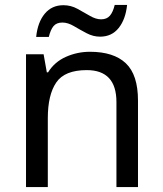

<svg xmlns="http://www.w3.org/2000/svg" viewBox="-20 -848 658 775"><path d="M343 -639Q439 -639 488 -592.5Q537 -546 537 -442V-93H450V-436Q450 -565 330 -565Q241 -565 207 -515Q173 -465 173 -371V-93H85V-629H156L169 -556H174Q200 -598 246 -618.5Q292 -639 343 -639ZM126 -699Q132 -758 160.5 -792.5Q189 -827 236 -827Q266 -827 292.5 -812.5Q319 -798 343 -784Q367 -770 388 -770Q411 -770 423.5 -784.5Q436 -799 443 -828H493Q487 -770 459 -735Q431 -700 384 -700Q356 -700 329.5 -714Q303 -728 278.5 -742.5Q254 -757 232 -757Q208 -757 196 -742.5Q184 -728 177 -699Z"/></svg>

Font: Noto Sans Kannada UI
Style: Regular
Weight: 400
Designer: Jelle Bosma - Monotype Design Team
Foundry: Monotype Imaging Inc.
Version: Version 2.005; ttfautohint (v1.8.4.7-5d5b)